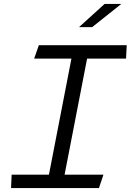

<svg xmlns="http://www.w3.org/2000/svg" viewBox="-20 -961 668 981"><path d="M36.5 0H485.5L508.5 -68.5H310L425 -661.5H624L627.5 -730H178.5L154.5 -661.5H345L230 -68.5H39.5ZM384 -822.5 514.5 -941H600L451 -822.5Z"/></svg>

Font: Monaspace Krypton Light
Style: Italic
Weight: 300
Italic angle: -11°
Designer: Riley Cran & the Lettermatic Team
Foundry: Lettermatic
Version: Version 1.101 (Monaspace Krypton)